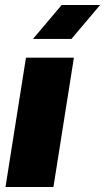

<svg xmlns="http://www.w3.org/2000/svg" viewBox="-20 -749 421 769"><path d="M2 0 84 -518H276L194 0ZM112 -593 227 -729H381L266 -593Z"/></svg>

Font: MuseoModerno Thin Black
Style: Italic
Weight: 900
Italic angle: -9°
Version: Version 1.003